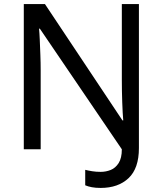

<svg xmlns="http://www.w3.org/2000/svg" viewBox="-20 -734 800 944"><path d="M475 190Q450 190 431.5 186.5Q413 183 399 177V101Q415 105 434 108Q453 111 475 111Q501 111 524.5 101.5Q548 92 563.5 67.5Q579 43 579 0L176 -593H172Q174 -574 175.5 -539Q177 -504 178.5 -464Q180 -424 180 -387V0H97V-714H201L582 -142H586Q583 -174 581 -230.5Q579 -287 579 -342V-714H663V-6Q663 94 612 142Q561 190 475 190Z"/></svg>

Font: Noto Sans Buhid
Style: Regular
Weight: 400
Designer: Monotype Design Team
Foundry: Monotype Imaging Inc.
Version: Version 2.001